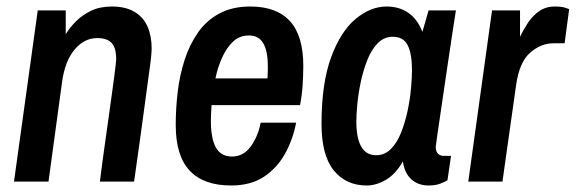

<svg xmlns="http://www.w3.org/2000/svg" viewBox="-20 -558 1769 590"><path d="M23 0 96 -526H182V-453Q195 -474 214 -493Q233 -512 260 -525Q287 -538 324 -538Q366 -538 393.5 -521.5Q421 -505 433.5 -476Q446 -447 446 -409Q446 -401 444.5 -385Q443 -369 439.5 -344.5Q436 -320 431.5 -285.5Q427 -251 421 -208Q415 -165 408 -113Q401 -61 392 0H287Q294 -57 301 -106Q308 -155 313.5 -195Q319 -235 323.5 -267Q328 -299 331 -322Q334 -345 335.5 -358.5Q337 -372 337 -376Q337 -411 323 -426Q309 -441 279 -441Q239 -441 209.5 -406Q180 -371 171 -308L129 0Z M690 12Q606 12 563 -33.5Q520 -79 520 -174Q520 -224 526 -275Q532 -326 547 -373Q562 -420 588 -457.5Q614 -495 654 -516.5Q694 -538 749 -538Q830 -538 871 -493Q912 -448 912 -356Q912 -328 910 -297Q908 -266 902 -235H630Q629 -219 628.5 -206Q628 -193 628 -187Q628 -132 643.5 -104.5Q659 -77 693 -77Q728 -77 750.5 -108Q773 -139 781 -181H890Q880 -129 855.5 -85Q831 -41 790.5 -14.5Q750 12 690 12ZM642 -317H802Q803 -335 803 -342.5Q803 -350 803 -355Q803 -401 789 -425Q775 -449 745 -449Q716 -449 696 -430Q676 -411 662.5 -381Q649 -351 642 -317Z M1107 12Q1043 12 1005.5 -34.5Q968 -81 968 -177Q968 -302 997.5 -382Q1027 -462 1073 -500Q1119 -538 1168 -538Q1207 -538 1235 -518.5Q1263 -499 1278 -460L1297 -526H1381Q1381 -526 1377.5 -504Q1374 -482 1368.5 -445.5Q1363 -409 1356.5 -365Q1350 -321 1343.5 -277Q1337 -233 1331.5 -195Q1326 -157 1322.5 -133.5Q1319 -110 1319 -107Q1319 -92 1326 -85.5Q1333 -79 1343 -79H1366L1355 -4Q1347 1 1332.5 6.5Q1318 12 1297 12Q1265 12 1244 -7Q1223 -26 1218 -62Q1196 -23 1166 -5.5Q1136 12 1107 12ZM1136 -81Q1162 -81 1181 -100Q1200 -119 1212.5 -150.5Q1225 -182 1232.5 -217.5Q1240 -253 1243 -286.5Q1246 -320 1246 -343Q1246 -392 1233 -418.5Q1220 -445 1187 -445Q1160 -445 1140.5 -425Q1121 -405 1108.5 -373Q1096 -341 1088.5 -305.5Q1081 -270 1078 -237.5Q1075 -205 1075 -185Q1075 -134 1090 -107.5Q1105 -81 1136 -81Z M1419 0 1492 -526H1578V-445Q1588 -466 1602 -487.5Q1616 -509 1636.5 -523.5Q1657 -538 1685 -538Q1706 -538 1717.5 -534Q1729 -530 1729 -530L1715 -425H1681Q1642 -425 1609 -396Q1576 -367 1566 -297L1524 0Z"/></svg>

Font: Archivo Narrow SemiBold
Style: Italic
Weight: 600
Italic angle: -8°
Designer: Hector Gatti
Foundry: Omnibus-Type
Version: Version 3.002